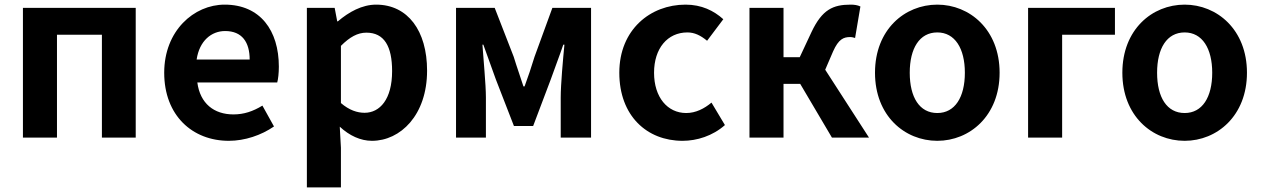

<svg xmlns="http://www.w3.org/2000/svg" viewBox="-20 -594 5448 829"><path d="M79 0H226V-444H420V0H566V-560H79Z M968 14C1037 14 1108 -10 1163 -48L1113 -138C1072 -113 1033 -100 988 -100C904 -100 844 -147 832 -238H1177C1181 -252 1184 -279 1184 -306C1184 -462 1104 -574 950 -574C817 -574 689 -461 689 -280C689 -95 811 14 968 14ZM829 -337C841 -418 893 -460 952 -460C1025 -460 1058 -412 1058 -337Z M1305 215H1452V44L1447 -47C1489 -8 1537 14 1586 14C1709 14 1824 -97 1824 -289C1824 -461 1741 -574 1604 -574C1543 -574 1486 -542 1439 -502H1436L1425 -560H1305ZM1554 -107C1523 -107 1488 -118 1452 -149V-396C1490 -434 1524 -453 1562 -453C1639 -453 1673 -394 1673 -287C1673 -165 1620 -107 1554 -107Z M1949 0H2078V-173C2078 -230 2067 -339 2063 -401H2067C2083 -355 2105 -297 2121 -251L2199 -50H2282L2358 -251C2374 -297 2396 -353 2412 -401H2417C2411 -339 2401 -230 2401 -173V0H2532V-560H2365L2288 -349C2274 -303 2260 -262 2245 -221H2240C2227 -262 2212 -303 2198 -349L2116 -560H1949Z M2927 14C2989 14 3057 -7 3110 -54L3052 -151C3021 -125 2984 -106 2943 -106C2862 -106 2804 -174 2804 -280C2804 -385 2862 -454 2948 -454C2979 -454 3005 -441 3033 -418L3103 -511C3062 -548 3009 -574 2940 -574C2788 -574 2654 -466 2654 -280C2654 -94 2773 14 2927 14Z M3216 0H3363V-232H3435L3572 0H3732L3543 -293L3577 -372C3601 -426 3623 -434 3651 -434C3659 -434 3665 -432 3672 -430L3695 -566C3683 -572 3668 -574 3653 -574C3577 -574 3530 -553 3484 -456L3433 -347H3363V-560H3216Z M4027 14C4167 14 4296 -94 4296 -280C4296 -466 4167 -574 4027 -574C3886 -574 3758 -466 3758 -280C3758 -94 3886 14 4027 14ZM4027 -106C3950 -106 3908 -174 3908 -280C3908 -385 3950 -454 4027 -454C4103 -454 4146 -385 4146 -280C4146 -174 4103 -106 4027 -106Z M4419 0H4566V-444H4794V-560H4419Z M5095 14C5235 14 5364 -94 5364 -280C5364 -466 5235 -574 5095 -574C4954 -574 4826 -466 4826 -280C4826 -94 4954 14 5095 14ZM5095 -106C5018 -106 4976 -174 4976 -280C4976 -385 5018 -454 5095 -454C5171 -454 5214 -385 5214 -280C5214 -174 5171 -106 5095 -106Z"/></svg>

Font: Noto Sans JP
Style: Bold
Weight: 700
Designer: Ryoko NISHIZUKA 西塚涼子 (kana, bopomofo & ideographs); Paul D. Hunt (Latin, Greek & Cyrillic); Sandoll Communications 산돌커뮤니
Foundry: Adobe
Version: Version 2.004;hotconv 1.0.118;makeotfexe 2.5.65603